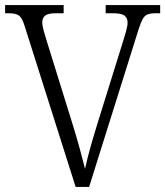

<svg xmlns="http://www.w3.org/2000/svg" viewBox="-20 -734 649 754"><path d="M77 -631Q67 -664 54.5 -673Q42 -682 13 -682H0V-714H230V-682H201Q169 -682 157.5 -673Q146 -664 146 -646Q146 -633 152 -612Q158 -591 162 -578L263 -253Q280 -198 292 -154.5Q304 -111 314 -71Q323 -112 334.5 -153.5Q346 -195 364 -253L464 -574Q468 -587 474.5 -609.5Q481 -632 481 -645Q481 -664 468.5 -673Q456 -682 423 -682H395V-714H609V-682H592Q572 -682 560 -677.5Q548 -673 540.5 -659.5Q533 -646 524 -618L330 0H277Z"/></svg>

Font: Noto Serif Armenian SemiCondensed Light
Style: Regular
Weight: 300
Width: 4
Designer: Monotype Design Team
Foundry: Monotype Imaging Inc.
Version: Version 2.008; ttfautohint (v1.8.4.7-5d5b)